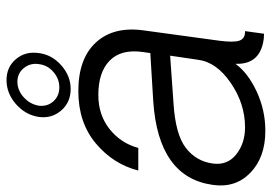

<svg xmlns="http://www.w3.org/2000/svg" viewBox="-144 -674 818 577"><g transform="rotate(-90 264.5 -385.0)"><path d="M286.1 -581.1Q246.1 -581.1 221.4 -609.6Q196.8 -638.2 202.1 -676.8Q208 -716.8 240.5 -745.4Q272.9 -773.9 313 -773.9Q352.1 -773.9 376 -745.4Q399.9 -716.8 394 -676.8Q389.2 -637.7 357.2 -609.4Q325.2 -581.1 286.1 -581.1ZM308.1 -741.2Q282.2 -741.2 261.2 -722.2Q240.2 -703.1 235.8 -676.8Q232.9 -650.9 249 -633.1Q265.1 -615.2 291 -615.2Q316.9 -615.2 337.4 -633.1Q357.9 -650.9 360.8 -676.8Q364.7 -702.6 348.9 -721.9Q333 -741.2 308.1 -741.2ZM160.2 3.9Q81.1 3.9 34.4 -41Q-12.2 -85.9 -2 -154.8Q21 -317.9 250 -333L394 -341.8L397 -362.8Q406.7 -428.7 371.8 -463.4Q336.9 -498 268.1 -498Q208 -498 165.5 -464.1Q123 -430.2 108.9 -377.9H41Q60.1 -453.1 122.6 -505.6Q185.1 -558.1 279.8 -558.1Q377.9 -558.1 426.5 -504.6Q475.1 -451.2 461.9 -359.9L431.2 -134.8Q425.3 -90.8 431.6 -73.5Q438 -56.2 460 -57.1L452.1 0Q437 0 424.8 -2.9Q358.9 -17.1 361.8 -85.9Q334 -47.9 278.1 -22Q222.2 3.9 160.2 3.9ZM170.9 -57.1Q241.7 -57.1 304.4 -100.1Q367.2 -143.1 374 -199.2L386.2 -282.2L242.2 -272Q149.4 -266.1 109.1 -235.1Q68.8 -204.1 62 -153.8Q56.2 -109.9 89.6 -83.5Q123 -57.1 170.9 -57.1Z"/></g></svg>

Font: Oakes Grotesk
Style: Light Italic
Weight: 300
Designer: Samuel Oakes
Foundry: Samuel Oakes
Version: Version 1.0 | wf-rip DC20170320